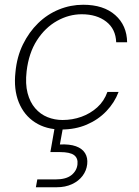

<svg xmlns="http://www.w3.org/2000/svg" viewBox="-20 -533 584 808"><path d="M238 12Q174 12 127.5 -18Q81 -48 59 -102.5Q37 -157 45 -229Q51 -294 76.5 -346Q102 -398 140.5 -435.5Q179 -473 228 -493Q277 -513 330 -513Q416 -513 465 -469.5Q514 -426 515 -355H469Q467 -411 427 -442Q387 -473 324 -473Q270 -473 220 -445Q170 -417 135.5 -363.5Q101 -310 92 -233Q86 -180 96 -141.5Q106 -103 128 -77.5Q150 -52 180 -40Q210 -28 243 -28Q285 -28 322.5 -41.5Q360 -55 389 -81Q418 -107 432 -146H479Q462 -101 427.5 -65Q393 -29 345 -8.5Q297 12 238 12ZM131 255 137 222H214Q258 222 280.5 204Q303 186 306 159Q309 133 292 120Q275 107 232 107H192L212 -7H247L232 75Q273 73 299.5 82.5Q326 92 338 111.5Q350 131 347 158Q344 185 327.5 207Q311 229 283 242Q255 255 219 255Z"/></svg>

Font: DM Sans 17pt ExtraLight
Style: Italic
Weight: 250
Italic angle: -10°
Version: Version 4.004;gftools[0.9.30]